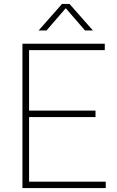

<svg xmlns="http://www.w3.org/2000/svg" viewBox="-20 -964 598 984"><path d="M95 0V-740H517V-707H129V-33H522V0ZM120 -364V-397H469.5V-364ZM178 -808 298 -944H336L456 -808H415.5L310.5 -929.5H323.5L218.5 -808Z"/></svg>

Font: Encode Sans SC Thin
Style: Regular
Weight: 250
Designer: Multiple Designers
Foundry: Impallari Type
Version: Version 3.002